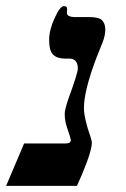

<svg xmlns="http://www.w3.org/2000/svg" viewBox="-67 -610 412 629"><path d="M234 -142V-143Q234 -124 218 -80Q202 -37 185 -1H-47L12 -140H147Q165 -140 165 -151L162 -164Q151 -195 148 -208Q145 -223 145 -237Q145 -250 156 -283Q188 -371 188 -385Q188 -418 160 -418H147Q120 -418 107 -431Q94 -444 94 -479Q94 -512 112 -551Q130 -590 142 -590Q146 -590 150 -588Q153 -586 153 -580L152 -568Q152 -554 181 -554H225Q257 -554 267 -544Q278 -533 278 -513Q278 -494 269 -471L249 -421Q208 -313 208 -256Q208 -223 230 -160Q234 -148 234 -142Z"/></svg>

Font: Libra Serif Modern
Style: Bold Italic
Weight: 700
Italic angle: -12°
Designer: Stefan Peev, Context Ltd
Foundry: Stefan Peev, Context Ltd
Version: Version 1.000